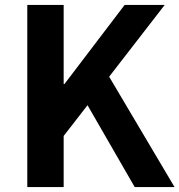

<svg xmlns="http://www.w3.org/2000/svg" viewBox="-20 -761 730 781"><path d="M91 0H239V-208L336 -333L528 0H690L424 -449L650 -741H487L242 -419H239V-741H91Z"/></svg>

Font: Noto Sans Mono CJK TC
Style: Bold
Weight: 700
Designer: Ryoko NISHIZUKA 西塚涼子 (kana, bopomofo & ideographs); Paul D. Hunt (Latin, Greek & Cyrillic); Sandoll Communications 산돌커뮤니
Foundry: Adobe
Version: Version 2.004;hotconv 1.0.118;makeotfexe 2.5.65603